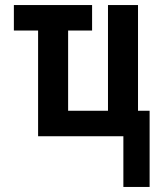

<svg xmlns="http://www.w3.org/2000/svg" viewBox="-20 -540 640 761"><path d="M469 201V0H131V-419H35V-520H345V-419H250V-101H408V-520H527V-101H573V201Z"/></svg>

Font: Iosevka SS04 Extended
Style: Bold
Weight: 700
Width: 7
Monospace: yes
Designer: Belleve Invis
Foundry: Belleve Invis
Version: Version 19.0.0; ttfautohint (v1.8.4)